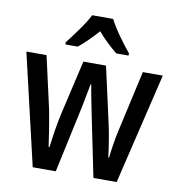

<svg xmlns="http://www.w3.org/2000/svg" viewBox="-85 -842 850 919"><g transform="rotate(10 340.5 -383.0)"><path d="M372 -283Q368 -304 362 -333Q356 -362 350.5 -391Q345 -420 342 -439H339Q335 -419 329.5 -390Q324 -361 318.5 -332Q313 -303 308 -283L247 0H135L9 -540H107L165 -282Q173 -240 180.5 -193Q188 -146 193 -109H197Q201 -141 208 -186Q215 -231 224 -272L286 -540H396L456 -271Q463 -241 470.5 -196Q478 -151 483 -109H487Q489 -131 495 -170.5Q501 -210 510 -249L575 -540H672L543 0H430ZM391 -766Q408 -732 437.5 -690.5Q467 -649 494 -617V-606H434Q412 -624 387.5 -647Q363 -670 340 -697Q316 -670 291.5 -646Q267 -622 247 -606H187V-617Q213 -650 243 -692Q273 -734 289 -766Z"/></g></svg>

Font: Noto Sans Gurmukhi Condensed Medium
Style: Regular
Weight: 500
Width: 3
Designer: Jelle Bosma - Monotype Design Team
Foundry: Monotype Imaging Inc.
Version: Version 2.004; ttfautohint (v1.8.4.7-5d5b)